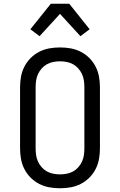

<svg xmlns="http://www.w3.org/2000/svg" viewBox="-20 -996 640 1024"><path d="M300 8Q271 8 243 3Q215 -2 189.5 -15Q164 -28 143.5 -48.5Q123 -69 110 -94.5Q97 -120 92 -148Q87 -176 87 -205V-530Q87 -559 92 -587Q97 -615 110 -640.5Q123 -666 143.5 -686.5Q164 -707 189.5 -720Q215 -733 243 -738Q271 -743 300 -743Q329 -743 357 -738Q385 -733 410.5 -720Q436 -707 456.5 -686.5Q477 -666 490 -640.5Q503 -615 508 -587Q513 -559 513 -530V-205Q513 -176 508 -148Q503 -120 490 -94.5Q477 -69 456.5 -48.5Q436 -28 410.5 -15Q385 -2 357 3Q329 8 300 8ZM300 -66Q318 -66 336 -69.5Q354 -73 369.5 -81.5Q385 -90 397.5 -104Q410 -118 417.5 -134.5Q425 -151 427.5 -169Q430 -187 430 -205V-530Q430 -548 427.5 -566Q425 -584 417.5 -600.5Q410 -617 397.5 -631Q385 -645 369.5 -653.5Q354 -662 336 -665.5Q318 -669 300 -669Q282 -669 264 -665.5Q246 -662 230.5 -653.5Q215 -645 202.5 -631Q190 -617 182.5 -600.5Q175 -584 172.5 -566Q170 -548 170 -530V-205Q170 -187 172.5 -169Q175 -151 182.5 -134.5Q190 -118 202.5 -104Q215 -90 230.5 -81.5Q246 -73 264 -69.5Q282 -66 300 -66ZM191 -803 142 -840 251 -976H349L355 -969L458 -840L409 -803L300 -922Z"/></svg>

Font: Iosevka Etoile
Style: Regular
Weight: 400
Designer: Belleve Invis
Foundry: Belleve Invis
Version: Version 33.2.4